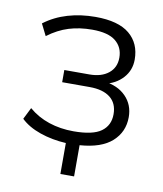

<svg xmlns="http://www.w3.org/2000/svg" viewBox="-74 -555 634 745"><g transform="rotate(10 243.5 -182.0)"><path d="M214 130V8Q159 5 111.5 -11.5Q64 -28 35 -56L58 -102Q93 -72 138 -57Q183 -42 235 -42Q311 -42 344 -66Q377 -90 377 -134Q377 -177 348.5 -199.5Q320 -222 267 -222H159V-270H258Q305 -270 333 -292.5Q361 -315 361 -354Q361 -395 331.5 -419Q302 -443 239 -443Q189 -443 147 -430Q105 -417 65 -387L42 -433Q83 -464 134 -479Q185 -494 243 -494Q333 -494 377 -457.5Q421 -421 421 -357Q421 -315 393.5 -284.5Q366 -254 320 -244L319 -253Q373 -247 405 -214.5Q437 -182 437 -133Q437 -75 395 -37Q353 1 268 7V130Z"/></g></svg>

Font: Nunito Sans 12pt Light
Style: Regular
Weight: 300
Designer: Vernon Adams
Foundry: Vernon Adams
Version: Version 3.101;gftools[0.9.27]